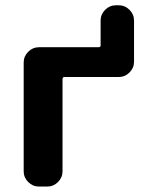

<svg xmlns="http://www.w3.org/2000/svg" viewBox="-20 -724 563 724"><path d="M485.4 -491.2Q485.4 -467.8 468.3 -450.7Q451.2 -433.6 427.7 -433.6H222.7Q215.8 -433.6 215.8 -425.8V-78.1Q215.8 -54.7 198.7 -37.6Q181.6 -20.5 158.2 -20.5H127Q103.5 -20.5 86.4 -37.6Q69.3 -54.7 69.3 -78.1V-488.3Q69.3 -511.7 86.4 -528.8Q103.5 -545.9 127 -545.9H351.6Q359.4 -545.9 359.4 -552.7V-646.5Q359.4 -669.9 376.5 -687Q393.6 -704.1 417 -704.1H427.7Q451.2 -704.1 468.3 -687Q485.4 -669.9 485.4 -646.5Z"/></svg>

Font: Gen Jyuu Gothic P Bold
Style: Bold
Weight: 700
Designer: [Source Han Sans]
Ryoko NISHIZUKA  (kana & ideographs); Paul D. Hunt (Latin, Greek & Cyrillic); Wenlong ZHANG  (bopomofo
Version: Version 1.002.20150607